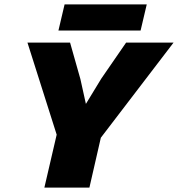

<svg xmlns="http://www.w3.org/2000/svg" viewBox="-20 -854 810 874"><path d="M648 -834 620 -715H246L274 -834ZM182 0 238 -241 105 -660H299L346 -494L371 -381L441 -496L554 -660H770L439 -227L387 0Z"/></svg>

Font: Elaine Sans ExtraBold
Style: Italic
Weight: 800
Italic angle: -13°
Designer: Wei Huang
Foundry: Wei Huang
Version: Version 2.001;December 24, 2019;FontCreator 12.0.0.2547 64-b